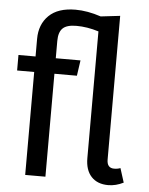

<svg xmlns="http://www.w3.org/2000/svg" viewBox="-54 -793 660 851"><g transform="rotate(5 276.0 -368.0)"><path d="M527 -4Q493 13 459 13Q411 13 384 -16Q357 -45 357 -98V-662Q306 -678 258 -678Q215 -678 197 -660.5Q179 -643 179 -604V-527H289L279 -458H179V0H89V-458H13V-527H89V-605Q89 -670 129.5 -709.5Q170 -749 248 -749Q301 -749 361 -729L447 -739V-100Q447 -62 479 -62Q495 -62 507 -67Z"/></g></svg>

Font: Fira Sans Condensed
Style: Regular
Weight: 400
Width: 3
Designer: bBox Type GmbH & Carrois Corporate GbR & Edenspiekermann AG
Foundry: bBox Type GmbH & Carrois Corporate GbR & Edenspiekermann AG
Version: Version 4.301